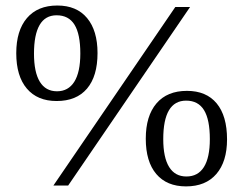

<svg xmlns="http://www.w3.org/2000/svg" viewBox="-20 -662 877 692"><path d="M172.4 6.8 611.8 -636.7H665L225.6 6.8ZM184.1 -297.9Q114.7 -297.9 76.7 -342.8Q38.6 -387.7 38.6 -470.2Q38.6 -551.8 77.1 -596.9Q115.7 -642.1 186.5 -642.1Q256.3 -642.1 293.9 -596.9Q331.5 -551.8 331.5 -470.7Q331.5 -387.2 293.5 -342.5Q255.4 -297.9 184.1 -297.9ZM185.5 -333Q226.1 -333 247.8 -367.4Q269.5 -401.9 269.5 -469.2Q269.5 -539.1 248.5 -573Q227.5 -606.9 184.1 -606.9Q143.1 -606.9 122.8 -572Q102.5 -537.1 102.5 -468.8Q102.5 -401.9 123.5 -367.4Q144.5 -333 185.5 -333ZM650.4 9.8Q581.1 9.8 543.2 -34.9Q505.4 -79.6 505.4 -162.1Q505.4 -244.1 543.9 -289.3Q582.5 -334.5 653.8 -334.5Q723.6 -334.5 761 -289.3Q798.3 -244.1 798.3 -159.7Q798.3 -79.6 759.8 -34.9Q721.2 9.8 650.4 9.8ZM651.9 -25.9Q693.4 -25.9 714.8 -59.8Q736.3 -93.8 736.3 -160.6Q736.3 -231 715.3 -265.1Q694.3 -299.3 650.9 -299.3Q568.4 -299.3 568.4 -160.6Q568.4 -94.2 589.6 -60.1Q610.8 -25.9 651.9 -25.9Z"/></svg>

Font: Kameron
Style: Regular
Weight: 400
Designer: Vernon Adams
Foundry: Vernon Adams
Version: Version 1.100